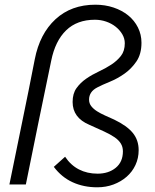

<svg xmlns="http://www.w3.org/2000/svg" viewBox="-20 -785 660 817"><path d="M359 -361Q359 -345 368.5 -333Q378 -321 393 -311.5Q408 -302 427 -293.5Q446 -285 466 -276Q520 -250 545 -219.5Q570 -189 570 -146Q570 -112 556.5 -83Q543 -54 519 -33Q495 -12 463 0Q431 12 394 12Q336 12 289 -9.5Q242 -31 209 -75Q221 -86 233 -96.5Q245 -107 257 -118Q281 -82 316 -64Q351 -46 395 -46Q442 -46 472.5 -71Q503 -96 503 -141Q503 -160 494 -174.5Q485 -189 467.5 -201Q450 -213 423 -225.5Q396 -238 360 -254Q289 -284 289 -351Q289 -387 305.5 -410Q322 -433 346.5 -450Q371 -467 400 -480.5Q429 -494 453.5 -510Q478 -526 494.5 -547Q511 -568 511 -601Q511 -621 500.5 -639Q490 -657 472.5 -671Q455 -685 432 -693Q409 -701 384 -701Q308 -701 261.5 -656Q215 -611 198 -527Q170 -394 143.5 -263.5Q117 -133 90 0H20Q47 -134 74.5 -266.5Q102 -399 128 -533Q149 -641 216 -703Q283 -765 386 -765Q427 -765 463 -753Q499 -741 525.5 -719.5Q552 -698 567 -668Q582 -638 582 -603Q582 -555 560.5 -523.5Q539 -492 509 -471Q479 -450 447 -437Q415 -424 394 -413Q359 -395 359 -361Z"/></svg>

Font: Rosa Sans Light
Style: Italic
Weight: 300
Italic angle: -12°
Designer: Pentagram / MCKL
Foundry: Pentagram / MCKL
Version: Version 1.005;September 16, 2019;FontCreator 11.5.0.2425 64-